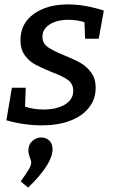

<svg xmlns="http://www.w3.org/2000/svg" viewBox="-20 -560 516 873"><path d="M173 -393Q173 -363 198 -345.5Q223 -328 273 -308Q320 -289 347.5 -273Q375 -257 395 -229.5Q415 -202 415 -161Q415 -109 384 -70Q353 -31 297.5 -10.5Q242 10 172 10Q90 10 9 -13L34 -161H97L94 -75Q135 -62 177 -62Q237 -62 275 -84.5Q313 -107 313 -147Q313 -179 288 -197Q263 -215 211 -234Q167 -252 139.5 -267Q112 -282 92.5 -309Q73 -336 73 -377Q73 -453 133.5 -496.5Q194 -540 289 -540Q365 -540 452 -512L429 -384H367L364 -459Q330 -470 291 -470Q239 -470 206 -449Q173 -428 173 -393ZM74 265Q100 229 111 210Q122 191 122 179Q122 171 116 157Q109 138 109 125Q109 97 127 81Q145 65 168 65Q189 65 204 79Q219 93 219 119Q219 185 108 293Z"/></svg>

Font: Bitter Pro Medium
Style: Italic
Weight: 500
Italic angle: -9°
Designer: Sol Matas, and Bitter project Authors
Foundry: Sol Matas
Version: Version 1.010